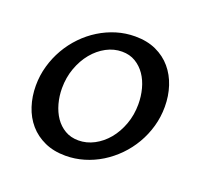

<svg xmlns="http://www.w3.org/2000/svg" viewBox="-100 -638 791 758"><g transform="rotate(20 296.0 -258.5)"><path d="M246.6 9.8Q196.8 9.8 158.7 -7.6Q120.6 -24.9 94.7 -54.9Q68.8 -85 55.7 -125.2Q42.5 -165.5 42.5 -210.9Q42.5 -253.9 54 -293.9Q65.4 -334 85.7 -369.1Q106 -404.3 134.3 -433.6Q162.6 -462.9 196.3 -483.6Q230 -504.4 267.8 -515.9Q305.7 -527.3 345.7 -527.3Q396 -527.3 434.1 -509.8Q472.2 -492.2 497.8 -461.9Q523.4 -431.6 536.6 -391.4Q549.8 -351.1 549.8 -305.7Q549.8 -262.2 538.3 -222.2Q526.9 -182.1 506.3 -147Q485.8 -111.8 457.5 -83Q429.2 -54.2 395.5 -33.4Q361.8 -12.7 324 -1.5Q286.1 9.8 246.6 9.8ZM273.9 -64.5Q308.1 -64.5 339.6 -81.1Q371.1 -97.7 395.3 -126.7Q419.4 -155.8 433.8 -195.1Q448.2 -234.4 448.2 -279.8Q448.2 -313 439.9 -344.2Q431.6 -375.5 415 -399.7Q398.4 -423.8 374 -438.5Q349.6 -453.1 317.4 -453.1Q283.2 -453.1 251.7 -436.3Q220.2 -419.4 196 -390.1Q171.9 -360.8 157.5 -321.3Q143.1 -281.7 143.1 -236.8Q143.1 -203.6 151.6 -172.4Q160.2 -141.1 176.5 -117.2Q192.9 -93.3 217.3 -78.9Q241.7 -64.5 273.9 -64.5Z"/></g></svg>

Font: Proza Libre
Style: Italic
Weight: 400
Designer: Jasper de Waard
Foundry: Jasper de Waard
Version: Version 1.000; ttfautohint (v1.4.1.8-43bc)